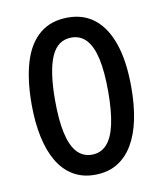

<svg xmlns="http://www.w3.org/2000/svg" viewBox="-68 -604 569 670"><g transform="rotate(-10 216.5 -268.5)"><path d="M393 -269Q393 -206 382.5 -155Q372 -104 350 -67Q328 -30 294.5 -10Q261 10 215 10Q171 10 138 -10Q105 -30 83.5 -66.5Q62 -103 51 -154.5Q40 -206 40 -269Q40 -358 59 -420Q78 -482 117.5 -514.5Q157 -547 217 -547Q273 -547 312 -515.5Q351 -484 372 -422.5Q393 -361 393 -269ZM123 -269Q123 -201 133 -154.5Q143 -108 164 -84.5Q185 -61 217 -61Q249 -61 270 -84Q291 -107 301 -153.5Q311 -200 311 -269Q311 -338 301 -384Q291 -430 270 -453Q249 -476 217 -476Q168 -476 145.5 -424.5Q123 -373 123 -269Z"/></g></svg>

Font: Noto Sans Display ExtraCondensed
Style: Regular
Weight: 400
Width: 2
Version: Version 2.003